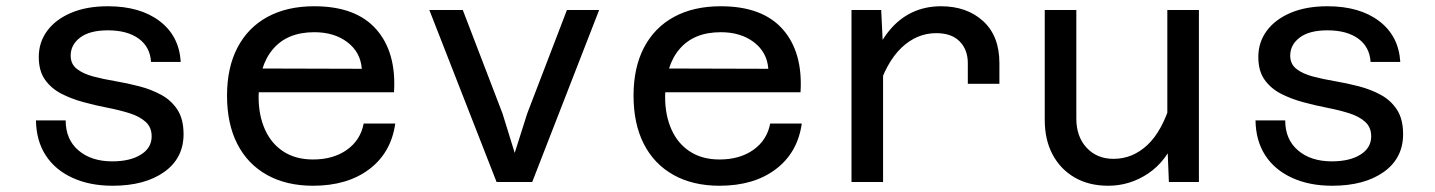

<svg xmlns="http://www.w3.org/2000/svg" viewBox="-20 -582 4590 614"><path d="M340 12Q267 12 211.5 -13.5Q156 -39 126 -85.5Q96 -132 95 -197H190Q190 -136 231 -101Q272 -66 339 -66Q396 -66 430.5 -87.5Q465 -109 465 -146Q465 -175 445.5 -192.5Q426 -210 394 -220Q362 -230 323.5 -237.5Q285 -245 246.5 -255.5Q208 -266 176 -282.5Q144 -299 124 -327Q104 -355 104 -400Q104 -447 131 -483.5Q158 -520 207.5 -541Q257 -562 325 -562Q428 -562 490.5 -514.5Q553 -467 558 -384H463Q460 -432 423.5 -458.5Q387 -485 325 -485Q267 -485 236.5 -462Q206 -439 206 -404Q206 -377 226 -361.5Q246 -346 278 -337.5Q310 -329 348.5 -322.5Q387 -316 425.5 -306Q464 -296 496 -278.5Q528 -261 547.5 -231Q567 -201 567 -153Q567 -76 505 -32Q443 12 340 12Z M981 12Q896 12 834 -22.5Q772 -57 739 -121.5Q706 -186 706 -276Q706 -366 739.5 -430Q773 -494 835.5 -528Q898 -562 985 -562Q1118 -562 1183 -488.5Q1248 -415 1240 -287H786L787 -363L1137 -362Q1133 -415 1091 -447Q1049 -479 985 -479Q899 -479 853 -425Q807 -371 807 -272Q807 -213 827.5 -167.5Q848 -122 887 -97Q926 -72 981 -72Q1046 -72 1089.5 -103Q1133 -134 1143 -187H1244Q1231 -94 1161 -41Q1091 12 981 12Z M1568 0 1353 -550H1460L1587 -219L1626 -93L1666 -219L1793 -550H1896L1682 0Z M2281 12Q2196 12 2134 -22.5Q2072 -57 2039 -121.5Q2006 -186 2006 -276Q2006 -366 2039.5 -430Q2073 -494 2135.5 -528Q2198 -562 2285 -562Q2418 -562 2483 -488.5Q2548 -415 2540 -287H2086L2087 -363L2437 -362Q2433 -415 2391 -447Q2349 -479 2285 -479Q2199 -479 2153 -425Q2107 -371 2107 -272Q2107 -213 2127.5 -167.5Q2148 -122 2187 -97Q2226 -72 2281 -72Q2346 -72 2389.5 -103Q2433 -134 2443 -187H2544Q2531 -94 2461 -41Q2391 12 2281 12Z M3075 -314V-380Q3075 -423 3049 -449.5Q3023 -476 2974 -476Q2912 -476 2863 -429.5Q2814 -383 2785 -288L2771 -390Q2793 -447 2824.5 -485Q2856 -523 2897.5 -542.5Q2939 -562 2989 -562Q3072 -562 3124 -514.5Q3176 -467 3176 -380V-314ZM2703 0V-550H2798L2804 -425V0Z M3422 -550V-203Q3422 -145 3455 -109.5Q3488 -74 3541 -74Q3602 -74 3649.5 -118.5Q3697 -163 3725 -257L3741 -144Q3710 -66 3651.5 -27Q3593 12 3524 12Q3462 12 3416.5 -14.5Q3371 -41 3346 -88Q3321 -135 3321 -199V-550ZM3814 -550V0H3718L3713 -124V-550Z M4240 12Q4167 12 4111.5 -13.5Q4056 -39 4026 -85.5Q3996 -132 3995 -197H4090Q4090 -136 4131 -101Q4172 -66 4239 -66Q4296 -66 4330.5 -87.5Q4365 -109 4365 -146Q4365 -175 4345.5 -192.5Q4326 -210 4294 -220Q4262 -230 4223.5 -237.5Q4185 -245 4146.5 -255.5Q4108 -266 4076 -282.5Q4044 -299 4024 -327Q4004 -355 4004 -400Q4004 -447 4031 -483.5Q4058 -520 4107.5 -541Q4157 -562 4225 -562Q4328 -562 4390.5 -514.5Q4453 -467 4458 -384H4363Q4360 -432 4323.5 -458.5Q4287 -485 4225 -485Q4167 -485 4136.5 -462Q4106 -439 4106 -404Q4106 -377 4126 -361.5Q4146 -346 4178 -337.5Q4210 -329 4248.5 -322.5Q4287 -316 4325.5 -306Q4364 -296 4396 -278.5Q4428 -261 4447.5 -231Q4467 -201 4467 -153Q4467 -76 4405 -32Q4343 12 4240 12Z"/></svg>

Font: Azeret Mono Thin
Style: Regular
Weight: 400
Version: Version 1.002